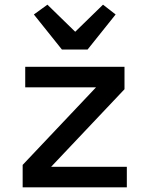

<svg xmlns="http://www.w3.org/2000/svg" viewBox="-20 -802 640 822"><path d="M245 -590 125 -740 183 -782 302 -666 421 -782 475 -740 355 -590ZM77 0V-96L391 -428H88V-516H513V-420L199 -88H523V0Z"/></svg>

Font: IBM Plex Mono Medium
Style: Regular
Weight: 500
Monospace: yes
Designer: Mike Abbink, Paul van der Laan, Pieter van Rosmalen
Foundry: Bold Monday
Version: Version 2.3